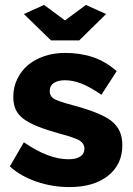

<svg xmlns="http://www.w3.org/2000/svg" viewBox="-20 -750 539 780"><path d="M187 -586H302L411 -693L329 -730L244 -667L159 -730L77 -693ZM477 -160Q477 -193 466 -217Q455 -241 431 -260Q387 -293 274 -323Q222 -337 202 -347Q182 -358 182 -380Q182 -402 199 -413Q216 -424 244 -424Q277 -424 312 -410Q347 -396 392 -365L454 -461Q408 -501 357 -518Q306 -535 244 -535Q199 -535 160.5 -522Q122 -509 94 -486Q66 -462 50 -429Q34 -396 34 -357Q34 -326 44 -304.5Q54 -283 77 -266Q99 -250 134 -236Q169 -222 226 -206Q277 -193 302 -180Q323 -167 323 -146Q323 -125 306 -114Q289 -103 258 -103Q177 -103 77 -172L20 -74Q64 -34 128.5 -12Q193 10 262 10Q361 10 419 -36Q477 -82 477 -160Z"/></svg>

Font: RT Raleway ExtraBold
Style: Regular
Weight: 400
Designer: Matt McInerney, Pablo Impallari, Rodrigo Fuenzalida — Edited by Milan Moffatt in April 2016
Foundry: Matt McInerney, Pablo Impallari, Rodrigo Fuenzalida — Edited by Milan Moffatt in April 2016
Version: Version 3.001